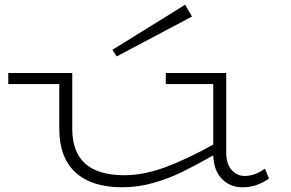

<svg xmlns="http://www.w3.org/2000/svg" viewBox="-20 -780 1231 813"><path d="M1119 -24Q1093 -6 1066 3.5Q1039 13 1007 13Q954 13 919.5 -22.5Q885 -58 883 -122Q807 -79 750.5 -51.5Q694 -24 629.5 -5.5Q565 13 498 13Q368 13 299.5 -50Q231 -113 231 -235V-424H15V-471H286V-234Q286 -39 504 -38Q590 -38 683 -73Q776 -108 883 -168V-424H682V-471H938V-135Q938 -86 960.5 -60.5Q983 -35 1016 -35Q1060 -35 1102 -66ZM474 -541 793 -710 764 -760 456 -569Z"/></svg>

Font: BioRhyme Expanded Light
Style: Regular
Weight: 300
Width: 7
Designer: Aoife Mooney
Foundry: Aoife Mooney Type
Version: Version 1.001